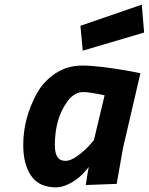

<svg xmlns="http://www.w3.org/2000/svg" viewBox="-20 -794 640 826"><path d="M221 12Q148 12 114 -37.5Q80 -87 80 -170Q80 -285 138 -391Q167 -444 218 -478Q269 -512 334 -512Q403 -512 538 -488L584 -479L509 -156L482 -3L349 2Q358 -59 362 -76Q321 -21 266 2Q243 12 221 12ZM338 -398Q300 -398 271 -359Q216 -285 216 -170Q216 -135 227 -118.5Q238 -102 261.5 -102Q285 -102 314.5 -124Q344 -146 364 -168L384 -191L430 -384Q364 -398 338 -398ZM336 -576 326 -683 590 -774 600 -654Z"/></svg>

Font: Titillium Web
Style: Bold Italic
Weight: 700
Italic angle: -13°
Version: Version 1.002;PS 57.000;hotconv 1.0.70;makeotf.lib2.5.55311